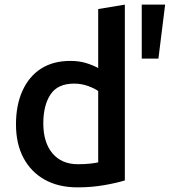

<svg xmlns="http://www.w3.org/2000/svg" viewBox="-20 -796 733 829"><path d="M315 13Q233 13 173.5 -20Q114 -53 81.5 -114Q49 -175 49 -259Q49 -342 77 -404Q105 -466 157 -499.5Q209 -533 284 -533Q322 -533 352.5 -523.5Q383 -514 404 -502V-757L519 -776V-17Q484 -6 429.5 3.5Q375 13 315 13ZM316 -87Q347 -87 369 -89.5Q391 -92 404 -95V-403Q389 -414 360.5 -424.5Q332 -435 300 -435Q229 -435 198 -388Q167 -341 167 -263Q167 -181 206.5 -134Q246 -87 316 -87ZM592 -543V-776H693L664 -543Z"/></svg>

Font: Ubuntu Sans SemiBold
Style: Regular
Weight: 600
Designer: Dalton Maag Ltd
Foundry: Dalton Maag Ltd
Version: Version 1.006; ttfautohint (v1.8.4.7-5d5b)